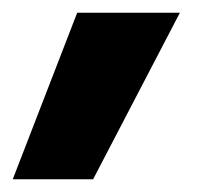

<svg xmlns="http://www.w3.org/2000/svg" viewBox="-27 -154 341 301"><path d="M-7 127 94 -134H255L119 127Z"/></svg>

Font: Hind Bold
Style: Regular
Weight: 700
Designer: Manushi Parikh, Satya Rajpurohit
Foundry: Indian Type Foundry
Version: Version 1.201;PS 1.0;hotconv 1.0.78;makeotf.lib2.5.61930; tt